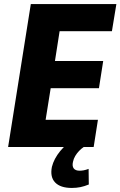

<svg xmlns="http://www.w3.org/2000/svg" viewBox="-20 -725 594 947"><path d="M20 0 132 -705H554L532 -571H274L251 -424H489L468 -290H230L205 -134H463L442 0ZM334 202Q278 202 252 175Q226 148 236 98Q246 58 277 20Q308 -18 356 -45L393 0Q381 8 370 19.5Q359 31 351 44.5Q343 58 340 73Q335 94 343.5 105.5Q352 117 373 117Q382 117 393 115Q404 113 417 108L418 185Q396 194 376.5 198Q357 202 334 202Z"/></svg>

Font: Nunito Sans 10pt Condensed Black
Style: Italic
Weight: 900
Width: 3
Italic angle: -9°
Designer: Vernon Adams
Foundry: Vernon Adams
Version: Version 3.101;gftools[0.9.27]